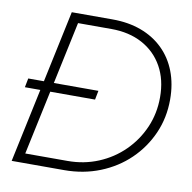

<svg xmlns="http://www.w3.org/2000/svg" viewBox="-79 -779 856 857"><g transform="rotate(10 349.5 -350.0)"><path d="M29 0 100 -334H30L38 -375H109L178 -700H363Q435 -700 493 -678.5Q551 -657 592.5 -616.5Q634 -576 656 -519Q678 -462 678 -392Q678 -309 646.5 -238Q615 -167 559.5 -113.5Q504 -60 429 -30Q354 0 267 0ZM83 -43H275Q349 -43 414 -70Q479 -97 528 -145.5Q577 -194 604.5 -257.5Q632 -321 632 -394Q632 -474 599 -533Q566 -592 506 -624.5Q446 -657 365 -657H214L154 -375H356L348 -334H145Z"/></g></svg>

Font: Red Hat Display VF
Style: Italic
Weight: 300
Italic angle: -12°
Designer: Pentagram, MCKL
Foundry: Pentagram, MCKL
Version: Version 1.023